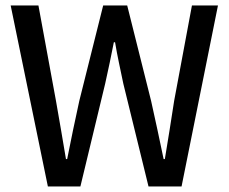

<svg xmlns="http://www.w3.org/2000/svg" viewBox="-20 -675 828 695"><path d="M153.3 0 18.6 -655.3H119.1L182.6 -310.1Q191.9 -257.3 200.9 -204.8Q210 -152.3 218.8 -99.1H223.1Q233.4 -152.3 244.6 -205.1Q255.9 -257.8 267.1 -310.1L353.5 -655.3H440.4L526.9 -310.1Q538.6 -258.8 549.8 -205.6Q561 -152.3 572.3 -99.1H576.7Q585.4 -152.3 594 -205.1Q602.5 -257.8 610.4 -310.1L674.8 -655.3H769L637.2 0H517.6L426.3 -372.6Q418.5 -410.6 410.6 -447.5Q402.8 -484.4 396.5 -522H392.1Q384.8 -484.4 377 -447.5Q369.1 -410.6 360.8 -372.6L271 0Z"/></svg>

Font: Varta Light SemiBold
Style: Regular
Weight: 600
Version: Version 1.004